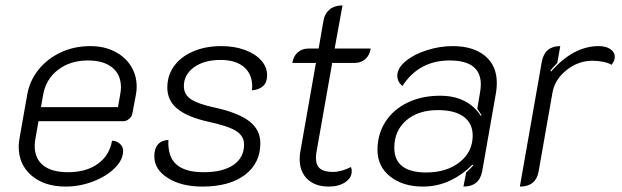

<svg xmlns="http://www.w3.org/2000/svg" viewBox="-20 -679 2292 708"><path d="M49 -138Q49 -153 52 -169L80 -328Q89 -381 122 -422Q155 -463 204.5 -486Q254 -509 313 -509Q363 -509 402 -489.5Q441 -470 462.5 -436Q484 -402 484 -359Q484 -344 481 -329L468 -260Q467 -250 456.5 -241Q446 -232 435 -232H122L111 -170Q108 -155 108 -141Q108 -94 139.5 -69Q171 -44 231 -44Q298 -44 341 -75Q384 -106 393 -160Q410 -160 422 -149Q434 -138 434 -123Q434 -90 403.5 -59.5Q373 -29 323.5 -10Q274 9 222 9Q144 9 96.5 -31.5Q49 -72 49 -138ZM415 -284 423 -329Q426 -344 426 -357Q426 -404 394 -430Q362 -456 304 -456Q239 -456 194 -421.5Q149 -387 139 -329L131 -284Z M549 -103Q549 -131 562.5 -146.5Q576 -162 601 -163Q598 -102 630 -73Q662 -44 731 -44Q802 -44 841 -71Q880 -98 880 -146Q880 -177 851.5 -195.5Q823 -214 749 -230Q672 -247 634.5 -277.5Q597 -308 597 -356Q597 -401 622 -435.5Q647 -470 692.5 -489.5Q738 -509 796 -509Q844 -509 882.5 -495Q921 -481 943 -456.5Q965 -432 965 -401Q965 -376 950.5 -362Q936 -348 909 -346L910 -360Q910 -406 879.5 -432Q849 -458 793 -458Q733 -458 695.5 -431Q658 -404 658 -361Q658 -331 683.5 -313.5Q709 -296 769 -283Q857 -264 898.5 -232.5Q940 -201 940 -151Q940 -77 883 -34Q826 9 726 9Q649 9 599 -22.5Q549 -54 549 -103Z M1085 -93Q1085 -107 1088 -123L1145 -447H1058Q1062 -472 1078 -486Q1094 -500 1117 -500H1155L1173 -604Q1178 -630 1196 -644.5Q1214 -659 1243 -659L1214 -500H1347Q1343 -475 1327 -461Q1311 -447 1288 -447H1205L1148 -124Q1145 -109 1145 -97Q1145 -70 1160 -57.5Q1175 -45 1208 -45Q1238 -45 1274 -63Q1277 -57 1277 -48Q1277 -23 1253 -7Q1229 9 1193 9Q1142 9 1113.5 -18.5Q1085 -46 1085 -93Z M1372 -126Q1372 -184 1401 -229.5Q1430 -275 1482.5 -300.5Q1535 -326 1603 -326Q1704 -326 1753 -252L1756 -254Q1745 -271 1740 -278L1750 -337Q1753 -354 1753 -368Q1753 -456 1638 -456Q1525 -456 1464 -362Q1455 -369 1450 -379Q1445 -389 1445 -399Q1445 -428 1476 -453.5Q1507 -479 1554.5 -494Q1602 -509 1649 -509Q1725 -509 1768.5 -473Q1812 -437 1812 -373Q1812 -355 1809 -337L1758 -47Q1747 9 1689 9L1699 -43Q1720 -62 1725 -69L1722 -72Q1686 -35 1639.5 -13Q1593 9 1539 9Q1466 9 1419 -28Q1372 -65 1372 -126ZM1723 -179Q1723 -224 1690 -248.5Q1657 -273 1595 -273Q1522 -273 1478 -235Q1434 -197 1434 -134Q1434 -89 1463.5 -66Q1493 -43 1551 -43Q1627 -43 1675 -81Q1723 -119 1723 -179Z M2017 -336 1966 -46Q1956 9 1897 9L1978 -452Q1989 -509 2046 -509L2035 -447Q2018 -430 2010 -419L2012 -415Q2094 -509 2188 -509Q2214 -509 2230.5 -498Q2247 -487 2247 -469Q2247 -455 2235 -440Q2224 -447 2204.5 -451Q2185 -455 2165 -455Q2112 -455 2068.5 -420Q2025 -385 2017 -336Z"/></svg>

Font: K2D ExtraLight
Style: Italic
Weight: 275
Italic angle: -10°
Designer: Katatrad Aksorn Co.,Ltd.
Foundry: Cadson Demak Co.,Ltd.
Version: Version 1.000; ttfautohint (v1.6)